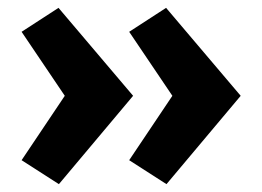

<svg xmlns="http://www.w3.org/2000/svg" viewBox="-20 -580 668 489"><path d="M129 -560 35 -499 145 -336 35 -172 130 -111 319 -336ZM309 -172 404 -111 593 -336 403 -560 309 -499 419 -336Z"/></svg>

Font: LT Wave Text Black
Style: Regular
Weight: 900
Designer: Daniel Lyons
Version: Version 2.5 (Glyphs App)